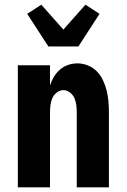

<svg xmlns="http://www.w3.org/2000/svg" viewBox="-20 -798 540 818"><path d="M56 0V-520H193V-434Q199 -453 209.5 -470.5Q220 -488 235.5 -501.5Q251 -515 270.5 -521.5Q290 -528 310 -528Q333 -528 355 -519Q377 -510 393 -493.5Q409 -477 419 -455.5Q429 -434 434.5 -411.5Q440 -389 442 -366Q444 -343 444 -320V0H307V-320Q307 -335 305 -350.5Q303 -366 297 -380Q291 -394 278 -404Q265 -414 250 -414Q235 -414 222 -404Q209 -394 203 -380Q197 -366 195 -350.5Q193 -335 193 -320V0ZM186 -600 96 -739 156 -778 250 -672 344 -778 404 -739 314 -600Z"/></svg>

Font: Iosevka Term Curly Heavy
Style: Regular
Weight: 900
Designer: Belleve Invis
Foundry: Belleve Invis
Version: Version 32.3.0